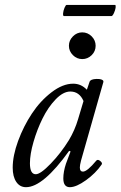

<svg xmlns="http://www.w3.org/2000/svg" viewBox="-20 -756 496 789"><path d="M242.2 -689.9Q238.3 -691.4 239.3 -701.7Q240.2 -711.9 245.1 -723.9Q250 -735.8 253.9 -735.8H453.1Q456.5 -734.4 455.1 -724.1Q453.6 -713.9 448 -701.9Q442.4 -689.9 438 -689.9ZM317.9 -513.2Q295.9 -513.2 279.5 -529.5Q263.2 -545.9 263.2 -567.9Q263.2 -589.8 279.5 -606.4Q295.9 -623 317.9 -623Q340.3 -623 356.7 -606.7Q373 -590.3 373 -567.9Q373 -545.4 356.7 -529.3Q340.3 -513.2 317.9 -513.2ZM86.9 13.2Q61.5 13.2 46.9 -8.5Q32.2 -30.3 32.2 -66.9Q32.2 -116.2 54.4 -176.8Q76.7 -237.3 111.1 -289.3Q145.5 -341.3 191.7 -376.7Q237.8 -412.1 280.8 -412.1Q313.5 -412.1 336.9 -387.2L348.1 -419.9Q351.6 -430.7 376.5 -431.6Q400.9 -432.1 404.8 -422.9Q405.3 -421.4 404.8 -418.9L313 -96.2Q308.1 -77.1 308.1 -67.9Q308.1 -50.8 320.8 -50.8Q338.4 -50.8 376 -96.2Q381.8 -102.5 391.8 -94.5Q401.9 -86.4 397.9 -80.1Q373 -43.9 333.3 -15.4Q293.5 13.2 267.1 13.2Q240.2 13.2 240.2 -22.9Q240.2 -50.3 251 -83L270 -133.8L264.2 -136.2Q157.2 13.2 86.9 13.2ZM127 -40Q146.5 -40 188.2 -83.3Q230 -126.5 263.2 -180.2Q287.6 -221.2 300.8 -266.1L323.2 -340.8Q306.2 -379.9 269 -379.9Q239.7 -379.9 208.7 -347.7Q177.7 -315.4 155 -269.5Q132.3 -223.6 117.7 -172.9Q103 -122.1 103 -85Q103 -40 127 -40Z"/></svg>

Font: Junicode SmCond
Style: Italic
Weight: 400
Width: 4
Italic angle: -11°
Designer: Peter S. Baker
Version: Version 2.206